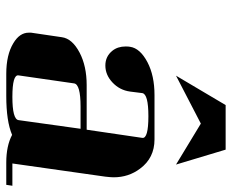

<svg xmlns="http://www.w3.org/2000/svg" viewBox="-82 -640 722 597"><g transform="rotate(90 278.5 -341.0)"><path d="M81.1 -69.8V-77.1L95.2 -172.9Q99.6 -205.1 143.1 -228Q185.1 -250 244.1 -250H382.8L408.2 -422.9Q411.1 -441.9 340.8 -441.9Q272 -441.9 269 -422.9L264.2 -384.8Q259.8 -352.5 235.8 -330.1Q212.4 -308.1 183.1 -308.1Q154.8 -308.1 137.2 -330.1Q124 -346.7 124 -371.1Q124 -379.9 125 -384.8Q129.4 -416 172.9 -439Q214.8 -460.9 274.9 -460.9H413.1Q470.7 -460.9 503.9 -416Q530.8 -380.4 530.8 -334Q530.8 -325.7 528.8 -308.1L487.8 -19H557.1L554.2 0H484.9Q433.1 0 398.9 -18.1Q356.4 0 277.8 0H209Q149.9 0 113.8 -22Q81.1 -41.5 81.1 -69.8ZM213.9 -38.1Q210.9 -19 280.8 -19Q350.1 -19 353 -38.1L379.9 -231H311Q241.7 -231 238.8 -210.9ZM214.8 -527.8 306.2 -682.1H444.8L491.2 -527.8L363.8 -605Z"/></g></svg>

Font: Hjet
Style: Italic
Weight: 400
Designer: T. Christopher White
Version: Version 1.2